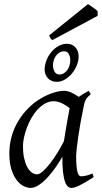

<svg xmlns="http://www.w3.org/2000/svg" viewBox="-20 -903 499 943"><path d="M293.9 -209.5Q297.4 -231.9 301.5 -256.6Q305.7 -281.2 309.6 -303.5Q313.5 -325.7 316.9 -343.8Q320.3 -361.8 321.8 -371.1V-372.1Q314.5 -377.9 305.7 -383.8Q296.9 -389.6 287.1 -394.5Q277.3 -399.4 266.6 -402.6Q255.9 -405.8 244.1 -405.8Q221.7 -405.8 201.9 -394.8Q182.1 -383.8 165.3 -365.7Q148.4 -347.7 135 -324.5Q121.6 -301.3 112.3 -276.6Q103 -252 97.9 -228Q92.8 -204.1 92.8 -185.1Q92.8 -153.3 98.1 -127.9Q103.5 -102.5 112.8 -84.5Q122.1 -66.4 134.8 -56.6Q147.5 -46.9 162.1 -46.9Q173.8 -46.9 190.4 -61.5Q207 -76.2 225.3 -99.6Q243.7 -123 261.7 -152.1Q279.8 -181.2 293.9 -209.5ZM400.9 -411.1Q399.9 -410.2 399.9 -410.2Q396.5 -403.3 394 -394Q391.6 -384.8 389.2 -371.1Q381.8 -335.9 375.2 -299.1Q368.7 -262.2 364 -229.5Q359.4 -196.8 356.7 -171.9Q354 -147 354 -136.2Q354 -108.4 355.7 -89.4Q357.4 -70.3 360.4 -58.8Q363.3 -47.4 367.7 -42.2Q372.1 -37.1 377.9 -37.1Q387.7 -37.1 401.1 -39.8Q414.6 -42.5 434.1 -50.8L439.9 -33.2Q397.5 -5.4 371.3 7.3Q345.2 20 331.1 20Q322.3 20 314.2 13.9Q306.2 7.8 299.8 -9Q293.5 -25.9 289.8 -55.7Q286.1 -85.4 286.1 -132.8Q273.4 -110.4 255.1 -83.7Q236.8 -57.1 215.8 -33.9Q194.8 -10.7 172.6 4.6Q150.4 20 129.9 20Q113.8 20 95.5 10.7Q77.1 1.5 61.8 -18.8Q46.4 -39.1 36.1 -71Q25.9 -103 25.9 -148.9Q25.9 -187.5 34.9 -224.4Q43.9 -261.2 62 -294.9Q80.1 -328.6 106.2 -358.2Q132.3 -387.7 167 -411.1Q180.2 -419.9 196 -428.2Q211.9 -436.5 228.8 -442.9Q245.6 -449.2 262.2 -453.1Q278.8 -457 293.9 -457Q304.2 -457 314 -454.3Q323.7 -451.7 332.8 -447.3Q341.8 -442.9 350.6 -437.5Q359.4 -432.1 367.2 -427.2Q378.4 -435.5 390.9 -443.1Q403.3 -450.7 416 -457L425.8 -439.9Q416 -432.1 410.2 -426Q404.3 -419.9 400.4 -411.1H400.9ZM325.2 -606.9Q325.2 -624 317.9 -637.5Q310.5 -650.9 295.4 -650.9Q281.7 -650.9 271.5 -644.5Q261.2 -638.2 254.2 -628.2Q247.1 -618.2 243.7 -606Q240.2 -593.8 240.2 -582Q240.2 -564 248.3 -550.5Q256.3 -537.1 271.5 -537.1Q284.7 -537.1 294.7 -543.7Q304.7 -550.3 311.5 -560.3Q318.4 -570.3 321.8 -582.8Q325.2 -595.2 325.2 -606.9ZM366.2 -625Q366.2 -605 357.7 -583.3Q349.1 -561.5 334.2 -543.2Q319.3 -524.9 299.6 -512.9Q279.8 -501 257.3 -501Q244.6 -501 233.9 -505.9Q223.1 -510.7 215.3 -519Q207.5 -527.3 203.4 -538.1Q199.2 -548.8 199.2 -561Q199.2 -583 207.8 -605.5Q216.3 -627.9 231.2 -646.2Q246.1 -664.6 266.1 -676.3Q286.1 -688 309.1 -688Q335 -688 350.6 -670.2Q366.2 -652.3 366.2 -625ZM459.5 -825.2 237.3 -706.1Q230.5 -710.4 228 -714.8Q225.6 -719.2 221.2 -729L412.1 -882.8Q416.5 -879.9 423.1 -875.5Q429.7 -871.1 436.8 -866.2Q443.8 -861.3 450.2 -856.4Q456.5 -851.6 459.5 -848.1Z"/></svg>

Font: GentiumAlt
Style: Italic
Weight: 400
Italic angle: -7°
Designer: J. Victor Gaultney
Version: Version 1.02; 2005; OFL release